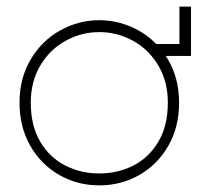

<svg xmlns="http://www.w3.org/2000/svg" viewBox="-20 -543 620 580"><path d="M73 -233Q73 -163 101.5 -115Q130 -67 177 -43Q224 -19 280 -19Q336 -19 383 -43Q430 -67 458.5 -115Q487 -163 487 -233Q487 -297 458 -345.5Q429 -394 381.5 -420Q334 -446 280 -446Q226 -446 178.5 -420Q131 -394 102 -345.5Q73 -297 73 -233ZM39 -233Q39 -307 73 -364Q107 -421 162.5 -451.5Q218 -482 280 -482Q342 -482 397.5 -451.5Q453 -421 487 -364Q521 -307 521 -233Q521 -159 488.5 -102.5Q456 -46 401 -14.5Q346 17 280 17Q214 17 159 -14.5Q104 -46 71.5 -102.5Q39 -159 39 -233ZM522 -410V-523H557V-374H443V-410Z"/></svg>

Font: Kreadon
Style: Regular
Weight: 400
Designer: kohakuno
Foundry: StudioGnu
Version: Version 1.000;Glyphs 3.1.2 (3151)